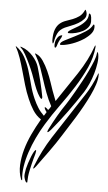

<svg xmlns="http://www.w3.org/2000/svg" viewBox="-63 -984 585 1039"><g transform="rotate(5 230.0 -464.5)"><path d="M97 0Q97 5 97 5Q93 5 91 0Q77 -36 79 -77Q81 -118 93 -161Q105 -204 125.5 -247.5Q146 -291 170 -332Q143 -350 125.5 -377.5Q108 -405 95 -436Q79 -473 68 -511Q57 -549 47 -585Q37 -621 26 -653.5Q15 -686 0 -712Q0 -716 1 -715Q32 -693 49.5 -661Q67 -629 78.5 -592Q90 -555 100 -515.5Q110 -476 126 -440Q137 -415 150.5 -393.5Q164 -372 184 -353L197 -374Q190 -383 186.5 -390.5Q183 -398 186 -400Q188 -400 193 -396.5Q198 -393 204 -386Q214 -397 219 -408Q201 -441 187.5 -477Q174 -513 162 -551Q152 -583 141 -613Q130 -643 110 -678Q109 -680 107.5 -681.5Q106 -683 107 -684Q109 -686 114 -683Q135 -674 151.5 -649.5Q168 -625 181 -596Q194 -567 203.5 -538.5Q213 -510 219 -493L240 -438Q296 -520 347.5 -598Q399 -676 425 -751Q427 -756 427 -756Q429 -758 429.5 -753.5Q430 -749 430 -748Q425 -691 400 -636Q375 -581 340.5 -526.5Q306 -472 266 -417Q226 -362 192 -306Q170 -270 151 -230Q132 -190 118.5 -149.5Q105 -109 99 -70.5Q93 -32 97 0ZM295 -262Q280 -238 263 -212.5Q246 -187 228.5 -163Q211 -139 195 -117Q179 -95 166 -77Q161 -70 157 -66.5Q153 -63 152 -64Q150 -64 152 -70Q154 -76 156 -81Q188 -163 236.5 -239Q285 -315 336 -392Q367 -440 399 -488.5Q431 -537 455 -600Q457 -605 456.5 -606Q456 -607 458 -607Q460 -606 460 -603Q460 -600 460 -597Q460 -575 451 -547Q442 -519 427 -487.5Q412 -456 394 -423.5Q376 -391 357.5 -361Q339 -331 322.5 -305.5Q306 -280 295 -262ZM390 -501Q355 -447 313 -389Q271 -331 230 -282Q228 -280 221 -272.5Q214 -265 211 -267Q209 -269 212.5 -277.5Q216 -286 218 -289Q225 -303 235 -321.5Q245 -340 256 -359Q267 -378 278.5 -396Q290 -414 299 -427Q303 -433 315 -452.5Q327 -472 342 -498.5Q357 -525 374 -556Q391 -587 405 -616.5Q419 -646 429 -671.5Q439 -697 440 -712Q442 -722 443 -722Q445 -722 446 -717.5Q447 -713 448 -711Q452 -690 448 -662Q444 -634 435.5 -604.5Q427 -575 414.5 -547.5Q402 -520 390 -501ZM127 -615Q138 -578 148.5 -536.5Q159 -495 166 -456Q167 -454 166.5 -449.5Q166 -445 164 -443Q162 -442 158 -446Q154 -450 153 -452Q148 -459 142 -470Q136 -481 131 -493Q126 -505 121.5 -517Q117 -529 114 -538Q111 -548 101.5 -572.5Q92 -597 79.5 -624Q67 -651 53.5 -675Q40 -699 29 -708Q23 -714 25 -714Q26 -715 29 -714Q32 -713 34 -712Q50 -707 65.5 -696Q81 -685 93.5 -671Q106 -657 114.5 -642.5Q123 -628 127 -615ZM133 -52Q129 -33 127.5 -18.5Q126 -4 126 7Q126 9 126 12Q126 15 123 15Q121 15 118.5 12.5Q116 10 115 7Q113 2 111 -3Q109 -8 108 -14.5Q107 -21 108 -31.5Q109 -42 112 -58Q115 -71 121 -90Q127 -109 134 -126.5Q141 -144 147.5 -155Q154 -166 158 -164Q159 -163 158.5 -157Q158 -151 156 -143.5Q154 -136 152 -129Q150 -122 149 -119Q144 -102 140.5 -85.5Q137 -69 133 -52ZM240 -795Q246 -797 245 -793Q244 -789 242 -784Q237 -775 234 -769.5Q231 -764 229 -759.5Q227 -755 225 -749.5Q223 -744 220 -734Q218 -729 216.5 -728Q215 -727 214 -726Q211 -724 209.5 -729Q208 -734 208 -742Q208 -748 209.5 -756Q211 -764 215 -772Q219 -780 225 -786.5Q231 -793 240 -795ZM203 -756Q200 -747 199 -747Q197 -747 195.5 -753Q194 -759 194 -764Q194 -802 202.5 -823.5Q211 -845 225.5 -857Q240 -869 258 -875Q276 -881 294 -888Q312 -895 328.5 -906.5Q345 -918 356 -942Q358 -947 361 -941Q364 -935 366 -926Q369 -908 356.5 -894Q344 -880 326 -869.5Q308 -859 288 -851.5Q268 -844 255 -838Q228 -825 217.5 -803.5Q207 -782 203 -756ZM237 -747Q237 -757 260 -769Q283 -781 312.5 -795.5Q342 -810 370 -828Q398 -846 408 -868H410Q414 -868 414.5 -862Q415 -856 415 -854Q415 -832 395.5 -812Q376 -792 348 -776.5Q320 -761 290.5 -752Q261 -743 241 -743Q237 -743 237 -747ZM274 -815Q276 -822 292.5 -831Q309 -840 328.5 -852Q348 -864 363.5 -881.5Q379 -899 379 -923Q379 -926 379.5 -926Q380 -926 385 -924Q391 -919 392.5 -905.5Q394 -892 394 -884Q394 -866 383 -852Q372 -838 355 -829Q338 -820 318 -815Q298 -810 281 -810Q279 -810 276 -810.5Q273 -811 274 -815Z"/></g></svg>

Font: Akronim
Style: Regular
Weight: 400
Designer: Grzegorz Klimczewski
Foundry: Fonty.PL
Version: Version 1.001